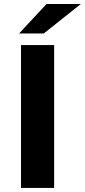

<svg xmlns="http://www.w3.org/2000/svg" viewBox="-20 -921 416 941"><path d="M82.9 0V-700H245.3V0ZM73.6 -757 208 -901.3H376L194.7 -757Z"/></svg>

Font: Montserrat Thin
Style: Regular
Weight: 100
Designer: Julieta Ulanovsky
Foundry: Julieta Ulanovsky
Version: Version 9.000